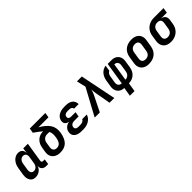

<svg xmlns="http://www.w3.org/2000/svg" viewBox="266 -2111 3673 3673"><g transform="rotate(-45 2102.0 -275.0)"><path d="M187 10Q136 10 102.5 -16.5Q69 -43 55.5 -90.5Q42 -138 52 -200L76 -349Q86 -412 115 -459.5Q144 -507 186 -533.5Q228 -560 278 -560Q330 -560 361 -529Q392 -498 393 -445H395L409 -550H534L471 -151Q468 -132 478 -121Q488 -110 506 -110H551L534 0H481Q423 0 391.5 -32.5Q360 -65 369 -117L370 -126Q353 -65 303 -27.5Q253 10 187 10ZM249 -98Q289 -98 318 -127.5Q347 -157 354 -206L376 -344Q384 -393 364.5 -422.5Q345 -452 304 -452Q264 -452 235.5 -422.5Q207 -393 200 -344L178 -206Q171 -157 189.5 -127.5Q208 -98 249 -98Z M854 10Q786 9 738.5 -18Q691 -45 669.5 -94Q648 -143 659 -208L674 -301Q689 -399 751.5 -455.5Q814 -512 904 -512H909Q880 -538 841 -567.5Q802 -597 750 -632L766 -730H1187L1171 -629H899Q1027 -559 1087 -471Q1147 -383 1127 -256Q1104 -119 1037.5 -54Q971 11 854 10ZM872 -99Q922 -99 954.5 -135Q987 -171 1001 -256Q1008 -304 1006 -343Q1004 -382 985 -419H922Q874 -419 841 -389.5Q808 -360 800 -310L784 -208Q776 -156 799.5 -127.5Q823 -99 872 -99Z M1483 7H1430Q1333 7 1282.5 -37Q1232 -81 1244 -155Q1253 -210 1292.5 -246Q1332 -282 1392 -290Q1340 -297 1313.5 -328.5Q1287 -360 1295 -409Q1306 -477 1367.5 -517Q1429 -557 1523 -557H1570Q1658 -557 1708 -515Q1758 -473 1758 -400H1634Q1632 -426 1611 -440.5Q1590 -455 1555 -455H1507Q1471 -455 1447.5 -439Q1424 -423 1420 -394Q1415 -365 1433 -348.5Q1451 -332 1487 -332H1606L1590 -233H1468Q1429 -233 1403.5 -214.5Q1378 -196 1373 -164Q1368 -132 1387.5 -113.5Q1407 -95 1446 -95H1499Q1536 -95 1564 -109Q1592 -123 1603 -148H1727Q1704 -76 1638.5 -34.5Q1573 7 1483 7Z M1792 0 2086 -543 2042 -730H2174L2322 0H2194L2137 -322Q2132 -350 2130 -379.5Q2128 -409 2127 -427Q2123 -409 2113.5 -379.5Q2104 -350 2091 -322L1931 0Z M2564 180 2593 0Q2536 -1 2495.5 -28Q2455 -55 2437 -101Q2419 -147 2429 -207L2450 -342Q2465 -431 2515 -486.5Q2565 -542 2642 -555L2623 -434Q2600 -428 2583.5 -403.5Q2567 -379 2561 -345L2539 -205Q2531 -156 2554 -126.5Q2577 -97 2622 -97L2694 -550H2799Q2859 -550 2901 -523.5Q2943 -497 2961.5 -450.5Q2980 -404 2970 -342L2949 -207Q2934 -111 2873.5 -57Q2813 -3 2719 0L2690 180ZM2720 -97Q2767 -97 2799 -126.5Q2831 -156 2838 -205L2860 -345Q2868 -393 2846 -423.5Q2824 -454 2780 -454H2777Z M3254 10Q3185 10 3138 -17Q3091 -44 3070.5 -92.5Q3050 -141 3060 -206L3082 -344Q3098 -447 3167 -503.5Q3236 -560 3345 -560Q3414 -560 3461 -533Q3508 -506 3529 -457.5Q3550 -409 3539 -345L3517 -206Q3500 -103 3431.5 -46.5Q3363 10 3254 10ZM3272 -99Q3321 -99 3352.5 -126.5Q3384 -154 3392 -206L3414 -344Q3422 -396 3399.5 -423.5Q3377 -451 3327 -451Q3278 -451 3246.5 -423.5Q3215 -396 3207 -344L3185 -206Q3177 -154 3199.5 -126.5Q3222 -99 3272 -99Z M3853 10Q3748 10 3696 -49.5Q3644 -109 3659 -206L3679 -334Q3689 -399 3725 -447.5Q3761 -496 3816.5 -523Q3872 -550 3942 -550H4204L4187 -443H4040L4039 -440Q4091 -431 4115.5 -394Q4140 -357 4131 -299L4116 -206Q4105 -141 4069.5 -92.5Q4034 -44 3978 -17Q3922 10 3853 10ZM3870 -99Q3920 -99 3951.5 -127.5Q3983 -156 3991 -206L4011 -334Q4020 -391 3997 -416Q3974 -441 3925 -441Q3876 -441 3844 -412.5Q3812 -384 3804 -334L3784 -206Q3776 -156 3798.5 -127.5Q3821 -99 3870 -99Z"/></g></svg>

Font: JetBrains Mono NL
Style: Bold Italic
Weight: 700
Italic angle: -9°
Designer: Philipp Nurullin, Konstantin Bulenkov
Foundry: JetBrains
Version: Version 2.304; ttfautohint (v1.8.4.7-5d5b)